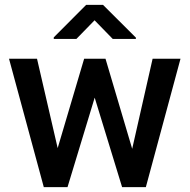

<svg xmlns="http://www.w3.org/2000/svg" viewBox="-20 -770 782 790"><path d="M132.3 -528.3 217.3 -160.6 326.2 -528.3H414.1L523.9 -157.7L607.9 -528.3H722.7L580.1 0H482.4L369.6 -368.2L257.8 0H160.2L17.1 -528.3ZM403.8 -750 539.1 -615.2V-609.9H443.8L369.1 -686.5L294.4 -609.9H201.2V-616.2L334.5 -750Z"/></svg>

Font: Vazirmatn RD FD Medium
Style: Regular
Weight: 500
Designer: Saber Rastikerdar
Foundry: Saber Rastikerdar
Version: Version 33.003